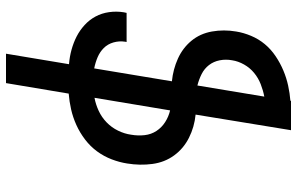

<svg xmlns="http://www.w3.org/2000/svg" viewBox="-195 -580 990 640"><g transform="rotate(90 300.0 -260.0)"><path d="M159 215 194 5Q169 3 145.5 -3.5Q122 -10 101.5 -20.5Q81 -31 63.5 -47Q46 -63 35 -83.5Q24 -104 20.5 -128.5Q17 -153 21 -178L23 -187H120L119 -182Q116 -162 121.5 -143Q127 -124 140 -111Q153 -98 170.5 -90.5Q188 -83 208 -79L251 -338Q211 -342 175.5 -358Q140 -374 116 -403Q92 -432 85 -471.5Q78 -511 85 -552Q89 -577 99.5 -602Q110 -627 127 -647.5Q144 -668 167 -683.5Q190 -699 215 -709.5Q240 -720 265.5 -725.5Q291 -731 316 -733V-735H414L362 -417Q403 -413 439 -395Q475 -377 498 -345.5Q521 -314 526.5 -273Q532 -232 525 -189Q521 -163 511 -137Q501 -111 484.5 -88.5Q468 -66 445 -48.5Q422 -31 396.5 -19.5Q371 -8 344.5 -2Q318 4 292 6L257 215ZM265 -423 302 -646Q281 -642 260.5 -634Q240 -626 223 -612Q206 -598 195 -578.5Q184 -559 181 -539Q177 -518 181 -497.5Q185 -477 197 -461.5Q209 -446 227 -437Q245 -428 265 -423ZM306 -80Q328 -84 349.5 -94Q371 -104 388 -120.5Q405 -137 415.5 -158.5Q426 -180 429 -202Q433 -225 430.5 -247Q428 -269 416.5 -286.5Q405 -304 387 -315.5Q369 -327 348 -332Z"/></g></svg>

Font: Iosevka Semibold Extended
Style: Italic
Weight: 600
Width: 7
Italic angle: -9°
Monospace: yes
Designer: Belleve Invis
Foundry: Belleve Invis
Version: Version 32.5.0; ttfautohint (v1.8.4)